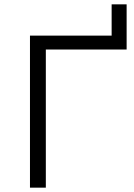

<svg xmlns="http://www.w3.org/2000/svg" viewBox="-20 -864 615 884"><path d="M118 0V-700H494V-844H563V-636H191V0Z"/></svg>

Font: mBank
Style: Regular
Weight: 400
Designer: Julieta Ulanovsky
Foundry: Julieta Ulanovsky
Version: Version 7.200;PS 007.200;hotconv 1.0.88;makeotf.lib2.5.64775